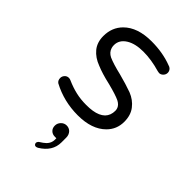

<svg xmlns="http://www.w3.org/2000/svg" viewBox="-223 -584 916 916"><g transform="rotate(45 234.5 -126.0)"><path d="M213.9 244.1Q274.9 207 274.9 146.5V114.3Q274.9 95.2 262.7 82.5Q251.5 71.8 235.8 71.8Q219.2 71.8 207.5 84Q195.8 96.2 195.8 112.3Q195.8 129.4 206.5 139.6Q216.8 149.9 233.4 149.9H243.7V160.2Q243.7 182.1 227.1 199.2Q216.3 209.5 197.3 221.2L194.8 223.6Q189.9 228.5 189.9 234.4Q189.9 240.2 193.8 244.1Q195.8 246.1 197.5 246.8Q199.2 247.6 202.9 247.6Q206.5 247.6 213.9 244.1ZM390.1 -467.3Q385.3 -472.2 376.5 -474.6Q314.5 -498.5 238.3 -498.5Q144 -498.5 95.2 -449.7Q57.1 -411.6 57.1 -353.5Q57.1 -311 80.1 -282.7Q104 -253.9 143.6 -239.3Q180.7 -223.6 236.8 -210.9Q296.4 -195.8 320.8 -184.1Q330.6 -179.2 337.4 -172.4Q350.1 -159.7 350.1 -141.6Q350.1 -110.8 331.1 -91.3Q311 -71.8 273.4 -65.9Q255.4 -63 232.4 -63Q194.3 -63 161.9 -70.6Q129.4 -78.1 95.2 -93.3Q89.4 -96.2 82 -96.2Q69.8 -96.2 61.5 -87.2Q53.2 -78.1 53.2 -66.4Q53.2 -50.3 64.9 -42Q144.5 0.5 238.3 0.5Q333 0.5 382.3 -48.8Q417.5 -84 417.5 -134.8Q417.5 -179.2 395 -208Q372.6 -237.3 335.4 -252Q294.9 -266.6 242.7 -280.3Q185.1 -293.9 155.8 -307.1Q132.8 -318.4 126 -340.8Q123.5 -349.1 123.5 -358.4Q123.5 -394.5 158.7 -416Q191.4 -436 245.1 -436Q298.8 -436 358.9 -418.5L370.1 -416.5Q381.3 -416.5 390.1 -425.5Q398.9 -434.6 398.9 -446.5Q398.9 -458.5 390.1 -467.3Z"/></g></svg>

Font: YuPearl-ExtraLight
Style: ExtraLight
Weight: 200
Designer: Max Yao
Foundry: Max-Everyday
Version: Version 1.011; ttfautohint (v1.8.3)